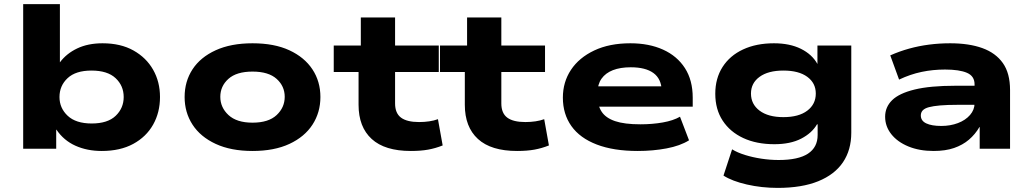

<svg xmlns="http://www.w3.org/2000/svg" viewBox="-20 -725 5035 936"><path d="M476 11Q405 11 348 -14.5Q291 -40 255 -93H254V0H93V-705H272V-421Q304 -464 356.5 -489Q409 -514 480 -514Q568 -514 630.5 -479Q693 -444 726.5 -385Q760 -326 760 -252Q760 -177 726.5 -117.5Q693 -58 629.5 -23.5Q566 11 476 11ZM427 -123Q505 -123 544 -160.5Q583 -198 583 -252Q583 -307 543.5 -344Q504 -381 426 -381Q349 -381 309.5 -344Q270 -307 270 -252Q270 -198 310 -160.5Q350 -123 427 -123Z M1211 11Q1106 11 1031.5 -23.5Q957 -58 918.5 -117.5Q880 -177 880 -252Q880 -328 918.5 -387Q957 -446 1031.5 -480Q1106 -514 1211 -514Q1317 -514 1390.5 -480Q1464 -446 1503 -387Q1542 -328 1542 -252Q1542 -177 1503.5 -117.5Q1465 -58 1391 -23.5Q1317 11 1211 11ZM1211 -127Q1289 -127 1328.5 -164Q1368 -201 1368 -253Q1368 -305 1328.5 -340.5Q1289 -376 1211 -376Q1133 -376 1093.5 -340.5Q1054 -305 1054 -253Q1054 -201 1094 -164Q1134 -127 1211 -127Z M1983 11Q1856 11 1792 -47.5Q1728 -106 1728 -214V-374H1607V-503H1739V-640H1906V-503H2119V-374H1906V-221Q1906 -173 1935 -151.5Q1964 -130 2023 -130Q2049 -130 2072.5 -133.5Q2096 -137 2115 -144L2138 -16Q2103 -2 2067 4.5Q2031 11 1983 11Z M2501 11Q2374 11 2310 -47.5Q2246 -106 2246 -214V-374H2125V-503H2257V-640H2424V-503H2637V-374H2424V-221Q2424 -173 2453 -151.5Q2482 -130 2541 -130Q2567 -130 2590.5 -133.5Q2614 -137 2633 -144L2656 -16Q2621 -2 2585 4.5Q2549 11 2501 11Z M3089 11Q2971 11 2889 -20.5Q2807 -52 2765.5 -110.5Q2724 -169 2724 -249Q2724 -325 2763.5 -384.5Q2803 -444 2877 -479Q2951 -514 3053 -514Q3144 -514 3212.5 -483Q3281 -452 3319 -393Q3357 -334 3357 -249V-205H2865V-304H3226L3206 -283Q3204 -341 3165.5 -369Q3127 -397 3055 -397Q3004 -397 2968 -383Q2932 -369 2912.5 -341.5Q2893 -314 2893 -273V-256Q2893 -211 2913 -180.5Q2933 -150 2978.5 -134.5Q3024 -119 3102 -119Q3160 -119 3211 -128Q3262 -137 3295 -156L3339 -41Q3296 -14 3229.5 -1.5Q3163 11 3089 11Z M3771 191Q3693 191 3621 174.5Q3549 158 3507 131L3549 3Q3575 19 3612 30.5Q3649 42 3691.5 48.5Q3734 55 3776 55Q3872 55 3919 24Q3966 -7 3966 -67V-119H3963Q3938 -76 3885.5 -49Q3833 -22 3755 -22Q3668 -22 3603.5 -52Q3539 -82 3503 -137Q3467 -192 3467 -268Q3467 -343 3502.5 -398.5Q3538 -454 3602.5 -484Q3667 -514 3753 -514Q3830 -514 3884.5 -487Q3939 -460 3965 -413V-503H4130V-78Q4130 6 4089.5 66Q4049 126 3969 158.5Q3889 191 3771 191ZM3799 -154Q3874 -154 3915.5 -185.5Q3957 -217 3957 -269Q3957 -320 3915.5 -350.5Q3874 -381 3799 -381Q3725 -381 3683 -350.5Q3641 -320 3641 -269Q3641 -217 3683 -185.5Q3725 -154 3799 -154Z M4531 11Q4462 11 4408.5 -11Q4355 -33 4325 -71Q4295 -109 4295 -156Q4295 -203 4329 -236.5Q4363 -270 4438.5 -288.5Q4514 -307 4638 -307H4754V-214H4648Q4597 -214 4563 -211Q4529 -208 4508.5 -202.5Q4488 -197 4478.5 -187Q4469 -177 4469 -162Q4469 -136 4495.5 -123.5Q4522 -111 4569 -111Q4613 -111 4650 -125Q4687 -139 4709 -164.5Q4731 -190 4731 -221V-314Q4731 -354 4694 -370Q4657 -386 4587 -386Q4528 -386 4473 -374.5Q4418 -363 4363 -337L4320 -455Q4365 -475 4412 -488Q4459 -501 4509 -507.5Q4559 -514 4612 -514Q4704 -514 4769 -490.5Q4834 -467 4869 -417.5Q4904 -368 4904 -286V0H4756V-106H4755Q4734 -70 4703.5 -44Q4673 -18 4631 -3.5Q4589 11 4531 11Z"/></svg>

Font: Nunito Sans 7pt Expanded ExtraBold
Style: Regular
Weight: 800
Width: 7
Designer: Vernon Adams
Foundry: Vernon Adams
Version: Version 3.101;gftools[0.9.27]